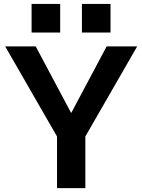

<svg xmlns="http://www.w3.org/2000/svg" viewBox="-20 -969 733 989"><path d="M273.7 0V-266L6.7 -730H163.9L345.7 -388.6H347.7L529.4 -730H686.6L419.6 -266V0ZM402 -801.4V-948.6H549.3V-801.4ZM142.7 -801.4V-948.6H290V-801.4Z"/></svg>

Font: M PLUS 1 Thin
Style: Regular
Weight: 100
Designer: Coji Morishita
Foundry: UNDERFOREST DESIGN
Version: Version 1.001